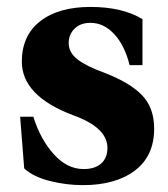

<svg xmlns="http://www.w3.org/2000/svg" viewBox="-20 -522 486 554"><path d="M38.1 -185.1H76.2Q96.7 -119.6 135.3 -76.9Q173.8 -34.2 221.2 -34.2Q253.9 -34.2 272 -50.3Q290 -66.4 290 -95.2Q290 -154.3 189.9 -189.9Q43 -245.6 43 -344.2Q43 -419.4 95.9 -460.7Q148.9 -502 241.2 -502Q333 -502 391.1 -466.8V-334H354Q339.8 -391.1 309.6 -423.6Q279.3 -456.1 241.2 -456.1Q211.9 -456.1 195.1 -439.2Q178.2 -422.4 178.2 -397.9Q178.2 -370.1 204.1 -350.3Q230 -330.6 278.8 -313Q353 -284.7 388.9 -248.3Q424.8 -211.9 424.8 -150.9Q424.8 -71.8 369.1 -29.8Q313.5 12.2 219.2 12.2Q171.4 12.2 123.8 0.2Q76.2 -11.7 49.8 -36.1Z"/></svg>

Font: Linguistics Pro
Style: Bold
Weight: 700
Designer: Stefan Peev, Context Ltd
Foundry: Stefan Peev, Context Ltd
Version: Version 001.000